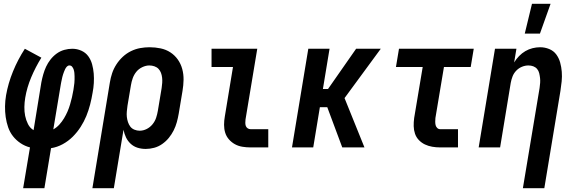

<svg xmlns="http://www.w3.org/2000/svg" viewBox="-20 -777 3040 1012"><path d="M102 215 138 0Q111 -7 88 -22.5Q65 -38 48.5 -59Q32 -80 23 -106Q14 -132 10 -160Q6 -188 6.5 -217Q7 -246 12 -275Q23 -338 48.5 -400.5Q74 -463 111 -520L198 -473Q167 -423 144.5 -369.5Q122 -316 113 -262Q109 -238 108.5 -213.5Q108 -189 112.5 -166.5Q117 -144 127.5 -123Q138 -102 157 -91L198 -343Q202 -364 208 -385Q214 -406 223 -425.5Q232 -445 246 -463Q260 -481 278.5 -494.5Q297 -508 318.5 -514Q340 -520 361 -520Q386 -520 408.5 -510Q431 -500 445 -481Q459 -462 465.5 -438Q472 -414 474 -389.5Q476 -365 474.5 -339Q473 -313 468 -288Q463 -257 455 -226Q447 -195 435 -165.5Q423 -136 405 -108Q387 -80 363.5 -56.5Q340 -33 310.5 -17Q281 -1 249 4L214 215ZM261 -95Q279 -105 293 -120.5Q307 -136 317.5 -153.5Q328 -171 336 -189.5Q344 -208 349.5 -227Q355 -246 359.5 -265Q364 -284 367 -303Q368 -312 369.5 -321Q371 -330 372 -339.5Q373 -349 373 -358Q373 -367 373 -375.5Q373 -384 372 -393Q371 -402 368.5 -410Q366 -418 360.5 -425Q355 -432 346 -432Q338 -432 332.5 -426Q327 -420 323.5 -413Q320 -406 317.5 -399Q315 -392 312.5 -385Q310 -378 308.5 -371Q307 -364 305.5 -357Q304 -350 302.5 -343Q301 -336 300 -329Z M467 215 559 -342Q563 -367 571 -391Q579 -415 593.5 -437.5Q608 -460 627.5 -478Q647 -496 670.5 -507.5Q694 -519 719 -523.5Q744 -528 768 -528Q798 -528 826.5 -522Q855 -516 878 -501Q901 -486 917 -463.5Q933 -441 940.5 -413.5Q948 -386 947.5 -356.5Q947 -327 942 -298L922 -178Q918 -155 912 -133Q906 -111 895.5 -90Q885 -69 870 -50.5Q855 -32 835 -18Q815 -4 792.5 2Q770 8 748 8Q725 8 704.5 1.5Q684 -5 668.5 -19.5Q653 -34 644 -53Q635 -72 631 -93L580 215ZM716 -88Q735 -88 753 -97Q771 -106 784 -122Q797 -138 803 -156.5Q809 -175 812 -193L832 -313Q834 -327 835 -340.5Q836 -354 834.5 -367.5Q833 -381 828.5 -393Q824 -405 815.5 -414Q807 -423 794 -427.5Q781 -432 767 -432Q749 -432 730 -423Q711 -414 698.5 -398.5Q686 -383 679.5 -364.5Q673 -346 670 -327L652 -220Q650 -205 648.5 -190Q647 -175 648.5 -161Q650 -147 654.5 -133.5Q659 -120 667 -109.5Q675 -99 688.5 -93.5Q702 -88 716 -88Z M1300 0Q1279 0 1257.5 -3.5Q1236 -7 1218 -17Q1200 -27 1186.5 -42.5Q1173 -58 1167 -77.5Q1161 -97 1161 -119Q1161 -141 1165 -163L1208 -424H1095V-520H1336L1274 -147Q1273 -138 1273 -129.5Q1273 -121 1275.5 -113.5Q1278 -106 1285 -101Q1292 -96 1301 -96H1394V0Z M1519 0 1605 -520H1717L1682 -308H1709L1857 -520H1987L1796 -260L1901 0H1784L1705 -212H1666L1631 0Z M2300 0Q2279 0 2258.5 -3.5Q2238 -7 2220 -15.5Q2202 -24 2188 -38.5Q2174 -53 2167.5 -72Q2161 -91 2160.5 -112Q2160 -133 2163 -155L2208 -424H2067L2083 -520H2477L2461 -424H2320L2275 -155Q2274 -145 2274 -135.5Q2274 -126 2276 -117.5Q2278 -109 2284.5 -102.5Q2291 -96 2301 -96H2394V0Z M2746 -600 2784 -757H2882L2826 -600ZM2736 215 2824 -313Q2826 -327 2827 -340Q2828 -353 2826.5 -366Q2825 -379 2822 -391.5Q2819 -404 2811 -413.5Q2803 -423 2791 -427.5Q2779 -432 2765 -432Q2748 -432 2731 -425Q2714 -418 2701 -404.5Q2688 -391 2681.5 -374Q2675 -357 2672 -340L2616 0H2503L2589 -520H2702L2690 -448Q2701 -466 2716 -481.5Q2731 -497 2749 -507.5Q2767 -518 2787 -523Q2807 -528 2827 -528Q2852 -528 2875 -518.5Q2898 -509 2912 -490Q2926 -471 2932.5 -447.5Q2939 -424 2941 -399Q2943 -374 2940.5 -348.5Q2938 -323 2934 -298L2849 215Z"/></svg>

Font: Iosevka SS18
Style: Bold Italic
Weight: 700
Italic angle: -9°
Monospace: yes
Designer: Belleve Invis
Foundry: Belleve Invis
Version: Version 25.1.1; ttfautohint (v1.8.4)